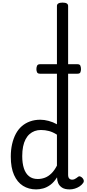

<svg xmlns="http://www.w3.org/2000/svg" viewBox="-20 -1440 669 1477"><path d="M258 17Q201 17 157 -10.5Q113 -38 88 -94Q63 -150 63 -235Q63 -287 73 -331Q83 -375 101.5 -410Q120 -445 147.5 -469Q175 -493 211 -506Q247 -519 290 -519Q320 -519 354 -510Q388 -501 418 -484V-1394Q418 -1407 429 -1413.5Q440 -1420 461 -1420Q483 -1420 493.5 -1413.5Q504 -1407 504 -1394V-96Q504 -76 512.5 -67Q521 -58 535 -58Q544 -58 551.5 -61Q559 -64 566 -69Q573 -74 581 -80Q589 -86 598.5 -82Q608 -78 615 -70Q623 -61 624.5 -51Q626 -41 620 -33Q609 -17 592 -6Q575 5 555.5 11Q536 17 516 17Q478 17 457 3Q436 -11 427.5 -31.5Q419 -52 419 -73Q419 -74 419 -74.5Q419 -75 419 -76Q395 -38 367.5 -18Q340 2 312 9.5Q284 17 258 17ZM151 -239Q151 -184 164 -144.5Q177 -105 203.5 -84Q230 -63 270 -63Q299 -63 325.5 -73Q352 -83 375.5 -106Q399 -129 418 -166V-404Q387 -424 357 -432Q327 -440 295 -440Q269 -440 247 -432Q225 -424 207 -408Q189 -392 176.5 -368Q164 -344 157.5 -312Q151 -280 151 -239ZM288 -873Q270 -873 265 -884Q260 -895 260 -908Q260 -922 265 -934Q270 -946 288 -946H576Q594 -946 598.5 -934Q603 -922 603 -908Q603 -895 598.5 -884Q594 -873 576 -873Z"/></svg>

Font: Playwrite BE WAL
Style: Regular
Weight: 400
Designer: Veronika Burian, José Scaglione
Foundry: TypeTogether
Version: Version 1.002